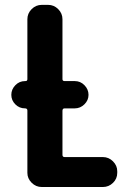

<svg xmlns="http://www.w3.org/2000/svg" viewBox="-20 -750 540 770"><path d="M392.6 -120.1Q416 -120.1 433.1 -103Q450.2 -85.9 450.2 -63.5V-56.6Q450.2 -33.2 433.1 -16.6Q416 0 392.6 0H147.5Q124 0 106.9 -17.1Q89.8 -34.2 89.8 -56.6V-306.6Q89.8 -314.5 82 -315.4H80.1Q57.6 -315.4 41.5 -331.5Q25.4 -347.7 25.4 -369.6Q25.4 -391.6 41.5 -408.2Q57.6 -424.8 80.1 -424.8H82Q89.8 -424.8 89.8 -432.6V-672.9Q89.8 -696.3 106.9 -713.4Q124 -730.5 147.5 -730.5H172.9Q196.3 -730.5 213.4 -713.4Q230.5 -696.3 230.5 -672.9V-432.6Q230.5 -424.8 239.3 -424.8H280.3Q302.7 -424.8 318.8 -408.2Q335 -391.6 335 -369.6Q335 -347.7 318.4 -331.5Q301.8 -315.4 280.3 -315.4H239.3Q230.5 -315.4 230.5 -305.7V-128.9Q230.5 -120.1 239.3 -120.1Z"/></svg>

Font: Rounded Mgen+ 2m bold
Style: Bold
Weight: 700
Designer: [Source Han Sans]
Ryoko NISHIZUKA  (kana & ideographs); Paul D. Hunt (Latin, Greek & Cyrillic); Wenlong ZHANG  (bopomofo
Version: Version 1.059.20150602